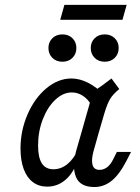

<svg xmlns="http://www.w3.org/2000/svg" viewBox="-20 -743 564 776"><path d="M62.9 -142.7Q62.9 -215.3 91.5 -281Q120.2 -346.8 167.7 -386.3Q215.3 -425.8 268.5 -425.8Q301.6 -425.8 335.9 -408.5Q370.2 -391.1 402.4 -358.1L350 -316.9Q336.3 -341.9 315.3 -355.6Q294.4 -369.4 270.2 -369.4Q234.7 -369.4 203.2 -339.5Q171.8 -309.7 152.8 -260.5Q133.9 -211.3 133.9 -154.8Q133.9 -106.5 149.2 -82.7Q164.5 -58.9 196 -58.9Q226.6 -58.9 252.4 -79.8Q278.2 -100.8 296 -139.5L293.5 -92.7Q275.8 -42.7 244 -15.7Q212.1 11.3 171 11.3Q137.1 11.3 112.9 -6.9Q88.7 -25 75.8 -59.7Q62.9 -94.4 62.9 -142.7ZM430.6 -425.8 462.1 -383.1Q436.3 -362.1 424.6 -342.3Q412.9 -322.6 400.8 -281.5L379 -206.5H308.9L356.5 -374.2Q371.8 -382.3 389.1 -394.8Q406.5 -407.3 430.6 -425.8ZM382.3 -56.5Q399.2 -56.5 413.3 -67.3Q427.4 -78.2 437.9 -100L452.4 -129H509.7L491.9 -94.4Q462.9 -37.9 431.5 -12.5Q400 12.9 361.3 12.9Q303.2 12.9 286.7 -28.6Q270.2 -70.2 288.7 -136.3L308.9 -206.5H379L358.1 -132.3Q348.4 -96.8 354 -76.6Q359.7 -56.5 382.3 -56.5ZM346.8 -549.2Q346.8 -572.6 362.5 -588.3Q378.2 -604 403.2 -604Q428.2 -604 444 -588.3Q459.7 -572.6 459.7 -549.2Q459.7 -525 444 -509.3Q428.2 -493.5 403.2 -493.5Q378.2 -493.5 362.5 -509.3Q346.8 -525 346.8 -549.2ZM175.8 -549.2Q175.8 -572.6 191.5 -588.3Q207.3 -604 232.3 -604Q257.3 -604 273 -588.3Q288.7 -572.6 288.7 -549.2Q288.7 -525 273 -509.3Q257.3 -493.5 232.3 -493.5Q207.3 -493.5 191.5 -509.3Q175.8 -525 175.8 -549.2ZM240.3 -723.4H491.9L475 -662.9H223.4Z"/></svg>

Font: Playfair Micro SmCond SmLight
Style: Italic
Weight: 360
Width: 4
Italic angle: -15.6°
Designer: Claus Eggers Sørensen
Foundry: Claus Eggers Sørensen
Version: Version 2.203;Glyphs 3.3 (3326)